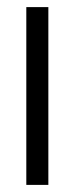

<svg xmlns="http://www.w3.org/2000/svg" viewBox="-20 -520 210 540"><path d="M54 -500H116V0H54Z"/></svg>

Font: Overused Grotesk Book
Style: Regular
Weight: 350
Version: Version 0.003